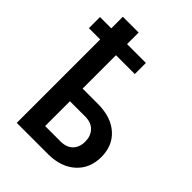

<svg xmlns="http://www.w3.org/2000/svg" viewBox="-244 -910 1021 1021"><g transform="rotate(45 267.0 -399.0)"><path d="M329.6 -627.4V-710.9H188V-797.9H69.3V-710.9H-15.6V-627.4H69.3V0H310.5Q404.3 -2 460.2 -53.5Q516.1 -105 516.1 -189.5Q516.1 -274.4 460.2 -324.7Q404.3 -375 308.6 -376.5H188V-627.4ZM188 -281.2H306.6Q349.1 -280.3 373.3 -254.6Q397.5 -229 397.5 -187.5Q397.5 -144 372.8 -119.4Q348.1 -94.7 303.7 -94.7H188Z"/></g></svg>

Font: FAU Chimera Medium
Style: Regular
Weight: 500
Version: Version 1.002;hotconv 1.0.117;makeotfexe 2.5.65602